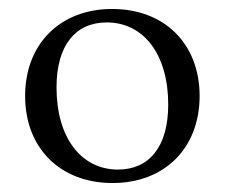

<svg xmlns="http://www.w3.org/2000/svg" viewBox="-20 -726 501 428"><path d="M231 -318C347 -318 425 -396 425 -512C425 -628 347 -706 230 -706C114 -706 36 -628 36 -512C36 -396 114 -318 231 -318ZM243 -348C161 -348 106 -419 106 -531C106 -626 149 -676 218 -676C300 -676 355 -605 355 -493C355 -398 312 -348 243 -348Z"/></svg>

Font: Hedvig Letters Serif 24pt
Style: Regular
Weight: 400
Designer: Alexander Örn & Tor Weibull
Foundry: Kanon Foundry
Version: Version 1.000